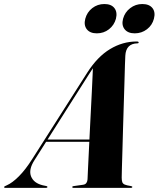

<svg xmlns="http://www.w3.org/2000/svg" viewBox="-81 -910 769 930"><path d="M85.5 -133.5Q56.5 -88 69.5 -55.5Q82.5 -23 126 -12.5L142.5 -9Q146 -8.5 147.2 -7.5Q148.5 -6.5 148.5 -4Q148.5 -2 146.8 -1Q145 0 141.5 0H-55Q-58 0 -59.5 -0.8Q-61 -1.5 -61 -3.5Q-61 -6 -58 -7.8Q-55 -9.5 -48 -12.5Q-21.5 -24 10.5 -56Q42.5 -88 75 -139.5L341.5 -558Q391 -635.5 452 -672.2Q513 -709 580.5 -709Q586.5 -709 588.5 -707.8Q590.5 -706.5 590.5 -704.5Q590.5 -702.5 589.2 -701.2Q588 -700 584 -700Q557 -699.5 542.2 -684.5Q527.5 -669.5 526 -640Q525.5 -629.5 524.2 -595.2Q523 -561 521.8 -511Q520.5 -461 518.5 -403.8Q516.5 -346.5 515 -288.8Q513.5 -231 512 -181Q510.5 -131 509.5 -96Q508.5 -61 508.5 -50Q508.5 -36 511.2 -28Q514 -20 523.2 -16Q532.5 -12 552 -9Q560 -7.5 560 -4.5Q560 -2.5 558 -1.2Q556 0 552.5 0H274.5Q272 0 270.5 -1Q269 -2 269 -4Q269 -6 270.5 -7Q272 -8 275 -8.5L321 -15Q332.5 -16.5 337.5 -24Q342.5 -31.5 343 -41.5Q343.5 -54 345 -86.8Q346.5 -119.5 348.8 -165Q351 -210.5 353.5 -262.5Q356 -314.5 358.8 -366.8Q361.5 -419 363.8 -465.2Q366 -511.5 367.5 -545Q369 -578.5 369.5 -592.5L379 -593.5Q378 -592.5 375.8 -589.5Q373.5 -586.5 367.5 -577.2Q361.5 -568 348.5 -548ZM132.5 -223 138.5 -234H395L396 -223ZM388 -748.5Q355 -748.5 339.5 -768.2Q324 -788 332 -819Q340.5 -851 366 -870.8Q391.5 -890.5 424.5 -890.5Q458 -890.5 473.2 -870.8Q488.5 -851 480.5 -819Q472 -788 446.8 -768.2Q421.5 -748.5 388 -748.5ZM571.5 -748.5Q538.5 -748.5 522.8 -768.2Q507 -788 515 -819Q523.5 -850.5 549.5 -870.5Q575.5 -890.5 608 -890.5Q642 -890.5 657.5 -870.8Q673 -851 664.5 -819Q656.5 -788 630.8 -768.2Q605 -748.5 571.5 -748.5Z"/></svg>

Font: Fraunces 120pt
Style: Bold Italic
Weight: 700
Italic angle: -16°
Version: Version 1.000;[b76b70a41]